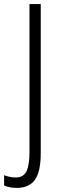

<svg xmlns="http://www.w3.org/2000/svg" viewBox="-67 -734 292 938"><path d="M15 184Q-21 184 -47 172V122Q-34 127 -19.5 130Q-5 133 10 133Q48 133 62.5 102.5Q77 72 77 8V-714H132V15Q132 105 103.5 144.5Q75 184 15 184Z"/></svg>

Font: Noto Sans ExtraCondensed Light
Style: Regular
Weight: 300
Width: 2
Designer: Monotype Design Team
Foundry: Monotype Imaging Inc.
Version: Version 2.013; ttfautohint (v1.8.4.7-5d5b)